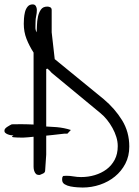

<svg xmlns="http://www.w3.org/2000/svg" viewBox="-84 -840 624 860"><path d="M-63.5 -258.8Q-61.5 -265.6 -49.8 -272.9Q-38.1 -280.3 -31.2 -283.2Q17.6 -284.2 40 -283.2Q57.6 -283.2 66.4 -282.2V-604.5Q46.9 -634.8 34.7 -666Q22.5 -697.3 22.5 -733.4Q22.5 -742.2 23.4 -756.8Q24.4 -771.5 27.8 -785.6Q31.2 -799.8 39.6 -810.1Q47.9 -820.3 62.5 -820.3Q72.3 -820.3 76.7 -812.5Q81.1 -804.7 81.1 -795.9Q81.1 -781.2 78.1 -768.6Q75.2 -755.9 75.2 -741.2Q75.2 -732.4 74.7 -718.8Q74.2 -705.1 80.1 -695.3Q81.1 -707 81.5 -726.6Q82 -746.1 85.9 -764.6Q89.8 -783.2 99.1 -796.9Q108.4 -810.5 127.9 -810.5Q135.7 -810.5 141.6 -807.1Q147.5 -803.7 147.5 -794.9V-695.3L161.1 -575.2L380.9 -395.5Q430.7 -353.5 462.9 -301.3Q495.1 -249 495.1 -183.6Q495.1 -140.6 477.5 -106.9Q460 -73.2 430.7 -49.3Q401.4 -25.4 363.8 -12.7Q326.2 0 286.1 0Q278.3 0 262.7 -1Q247.1 -2 231.9 -4.9Q216.8 -7.8 205.6 -14.6Q194.3 -21.5 194.3 -35.2Q194.3 -40 194.8 -43.9Q195.3 -47.9 199.2 -51.8Q201.2 -51.8 205.6 -52.2Q210 -52.7 211.9 -52.7Q229.5 -52.7 245.6 -49.8Q261.7 -46.9 279.3 -46.9Q311.5 -46.9 340.8 -55.7Q370.1 -64.5 393.1 -81.5Q416 -98.6 429.7 -124.5Q443.4 -150.4 443.4 -185.5Q443.4 -206.1 437 -226.6Q430.7 -247.1 419.9 -266.6Q409.2 -286.1 395.5 -303.2Q381.8 -320.3 366.2 -333L147.5 -513.7Q145.5 -516.6 138.2 -523.9Q130.9 -531.2 127 -533.2L126 -531.2Q125 -531.2 124 -531.2H123V-273.4Q145.5 -272.5 169.9 -270.5Q203.1 -267.6 233.4 -257.8L217.8 -241.2Q217.8 -241.2 203.1 -241.2Q183.6 -239.3 152.3 -235.4Q137.7 -234.4 123 -232.4V-147.5L118.2 -76.2Q118.2 -67.4 109.4 -63Q100.6 -58.6 94.7 -56.6Q83 -55.7 77.6 -60.5Q72.3 -65.4 69.3 -74.2Q66.4 -83 66.4 -92.8V-227.5Q41 -224.6 19.5 -223.6Q-8.8 -223.6 -22.9 -225.1Q-37.1 -226.6 -23.4 -233.4Q-28.3 -233.4 -35.2 -234.4Q-42 -235.4 -49.3 -238.3Q-56.6 -241.2 -61 -245.6Q-65.4 -250 -63.5 -258.8Z"/></svg>

Font: Cedarville Cursive
Style: Regular
Weight: 400
Designer: Kimberly Geswein
Foundry: Kimberly Geswein
Version: Version 1.001 2010